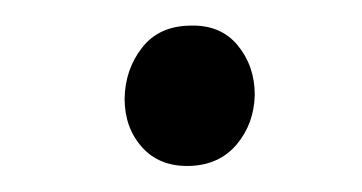

<svg xmlns="http://www.w3.org/2000/svg" viewBox="-20 -431 281 149"><path d="M76.7 -354.5Q77.1 -377 90.1 -393.8Q103 -410.6 127 -411.1Q150.9 -412.1 164.3 -396Q177.7 -379.9 177.7 -357.4Q177.2 -335 163.6 -318.8Q149.9 -302.7 126.5 -302.2Q103.5 -301.8 90.1 -316.9Q76.7 -332 76.7 -354.5Z"/></svg>

Font: Roboto Condensed
Style: Italic
Weight: 400
Italic angle: -12°
Designer: Christian Robertson
Foundry: Google
Version: Version 3.0